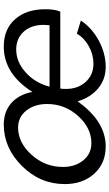

<svg xmlns="http://www.w3.org/2000/svg" viewBox="199 -770 581 1019"><g transform="rotate(-90 489.5 -260.5)"><path d="M22 -207Q22 -338 118 -434.5Q214 -531 338 -531Q407 -531 452.5 -490.5Q498 -450 511 -379Q607 -531 752 -531Q844 -531 897 -471Q950 -411 950 -311Q950 -257 937 -231H529Q527 -221 527 -201Q527 -137 564.5 -96Q602 -55 661 -55Q709 -55 753.5 -79.5Q798 -104 820 -143L890 -122Q851 -63 783 -26.5Q715 10 644 10Q578 10 530 -30Q482 -70 461 -139Q355 10 222 10Q132 10 77 -51Q22 -112 22 -207ZM865 -288Q867 -310 867 -320Q867 -385 831 -425Q795 -465 736 -465Q671 -465 615 -415Q559 -365 539 -288ZM447 -301Q447 -367 412.5 -411Q378 -455 322 -455Q242 -455 177.5 -383.5Q113 -312 113 -217Q113 -152 148 -109Q183 -66 239 -66Q320 -66 383.5 -136.5Q447 -207 447 -301Z"/></g></svg>

Font: Raleway-v4020 Medium
Style: Italic
Weight: 500
Italic angle: -12°
Designer: Matt McInerney, Pablo Impallari, Rodrigo Fuenzalida
Foundry: Matt McInerney, Pablo Impallari, Rodrigo Fuenzalida
Version: Version 4.020;PS 004.020;hotconv 1.0.88;makeotf.lib2.5.64775